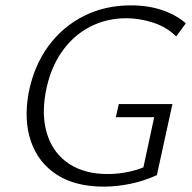

<svg xmlns="http://www.w3.org/2000/svg" viewBox="-20 -687 717 716"><path d="M367 9Q261 9 192 -35.5Q123 -80 95.5 -159.5Q68 -239 87 -342Q107 -442 160 -514.5Q213 -587 292 -627Q371 -667 468 -667Q533 -667 585.5 -649Q638 -631 673 -600L637 -551Q602 -586 551.5 -602.5Q501 -619 451 -619Q377 -619 314.5 -586.5Q252 -554 209 -491.5Q166 -429 150 -341Q134 -250 157.5 -181.5Q181 -113 238.5 -75.5Q296 -38 382 -38Q424 -38 465.5 -47.5Q507 -57 546 -77L509 -36L555 -250H412L423 -299H623L565 -34Q517 -12 466 -1.5Q415 9 367 9Z"/></svg>

Font: Ysabeau Office Light
Style: Italic
Weight: 300
Italic angle: -12°
Designer: Christian Thalmann (Catharsis Fonts)
Version: Version 2.001;gftools[0.9.30]; featfreeze: tnum,lnum,ss02